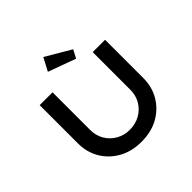

<svg xmlns="http://www.w3.org/2000/svg" viewBox="-220 -1153 1385 1385"><g transform="rotate(-45 472.0 -461.0)"><path d="M471 6Q373 6 298 -35.5Q223 -77 180.5 -148.5Q138 -220 138 -311V-701H269V-317Q269 -259 296 -213.5Q323 -168 369.5 -141.5Q416 -115 471 -115Q531 -115 578 -141.5Q625 -168 652 -213.5Q679 -259 679 -317V-701H805V-311Q805 -220 762.5 -148.5Q720 -77 645.5 -35.5Q571 6 471 6ZM561 -752 350 -829 402 -928 594 -815Z"/></g></svg>

Font: Lexend Mega Medium
Style: Regular
Weight: 500
Version: Version 1.007